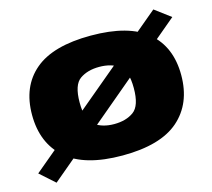

<svg xmlns="http://www.w3.org/2000/svg" viewBox="-116 -762 1032 933"><g transform="rotate(-15 400.0 -296.0)"><path d="M-16.5 -17.5 58 49 809.5 -583 730 -642.5ZM403 4.5Q594.5 4.5 686.5 -76.2Q778.5 -157 778.5 -299.5Q778.5 -442 686.5 -520.2Q594.5 -598.5 403 -598.5Q212.5 -598.5 120.2 -520.2Q28 -442 28 -299.5Q28 -157 120.2 -76.2Q212.5 4.5 403 4.5ZM403 -153.5Q344.5 -153.5 305.8 -181.2Q267 -209 267 -298Q267 -387 305.8 -414Q344.5 -441 403 -441Q462.5 -441 501 -414Q539.5 -387 539.5 -298Q539.5 -209 501 -181.2Q462.5 -153.5 403 -153.5Z"/></g></svg>

Font: Anybody SemiExpanded Black
Style: Regular
Weight: 900
Width: 6
Version: Version 1.113;gftools[0.9.25]